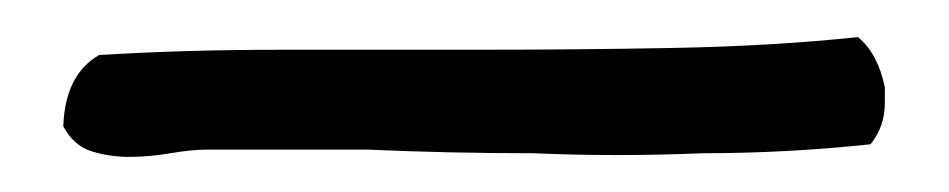

<svg xmlns="http://www.w3.org/2000/svg" viewBox="-20 -367 519 105"><path d="M456.1 -288.1Q410.2 -283.2 364.3 -283.2Q340.8 -282.2 317.4 -282.2Q294.9 -282.2 271.5 -283.2Q225.6 -283.2 180.7 -285.2H93.8Q85 -285.2 73.2 -283.2Q61.5 -281.2 50.8 -281.2Q40 -281.2 30.3 -284.2Q20.5 -287.1 14.6 -297.9Q15.6 -326.2 34.2 -336.9Q81.1 -339.8 134.8 -339.8H242.2Q295.9 -339.8 349.1 -340.8Q402.3 -341.8 449.2 -346.7Q460 -337.9 463.9 -319.3V-310.5Q463.9 -297.9 456.1 -288.1Z"/></svg>

Font: Crafty Girls
Style: Regular
Weight: 400
Designer: Crystal Kluge
Foundry: Font Diner, Inc DBA Tart Workshop
Version: Version 1.000